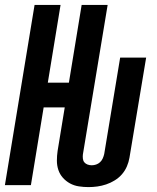

<svg xmlns="http://www.w3.org/2000/svg" viewBox="-21 -755 641 783"><path d="M340 8Q320 8 300.5 5Q281 2 264.5 -7Q248 -16 235.5 -30Q223 -44 217 -62Q211 -80 211 -100Q211 -120 214 -140L243 -317H157L105 0H-1L120 -735H226L174 -418H260L312 -735H418L317 -125Q316 -117 317 -108Q318 -99 323 -93Q328 -87 336 -84Q344 -81 353 -81Q362 -81 371 -84Q380 -87 387 -93.5Q394 -100 398 -109Q402 -118 404 -127L469 -520H575L507 -112Q504 -94 496.5 -76.5Q489 -59 476.5 -44.5Q464 -30 447 -19.5Q430 -9 412 -3Q394 3 376 5.5Q358 8 340 8Z"/></svg>

Font: Iosevka Extended
Style: Bold Italic
Weight: 700
Width: 7
Italic angle: -9°
Monospace: yes
Designer: Belleve Invis
Foundry: Belleve Invis
Version: Version 32.5.0; ttfautohint (v1.8.4)